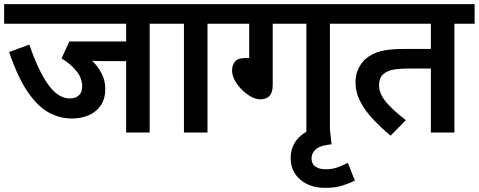

<svg xmlns="http://www.w3.org/2000/svg" viewBox="-20 -642 2319 930"><path d="M705 -527V0H591V-346H485Q445 -346 426 -348Q456 -319 473 -284.5Q490 -250 490 -212Q490 -164 468.5 -132Q447 -100 410 -84Q373 -68 328 -68Q270 -68 217 -96.5Q164 -125 115.5 -195Q67 -265 24 -390L122 -426Q166 -298 214 -231.5Q262 -165 319 -165Q345 -165 361.5 -179.5Q378 -194 378 -224Q378 -263 350.5 -297.5Q323 -332 278 -359L316 -441H591V-527H0V-622H803V-527Z M985 -527V0H871V-527H788V-622H1083V-527Z M1301 -527V-229Q1301 -161 1241 -161Q1219 -161 1195.5 -174Q1172 -187 1151 -208Q1130 -229 1117 -253.5Q1104 -278 1104 -301Q1104 -325 1117.5 -343Q1131 -361 1171 -361H1187V-527H1069V-622H1676V-527H1578V0H1464V-527Z M1699 233Q1673 246 1638 257Q1603 268 1556 268Q1481 268 1434.5 228Q1388 188 1388 124Q1388 58 1436 16Q1484 -26 1576 -32L1586 57Q1532 62 1510.5 80.5Q1489 99 1489 125Q1489 152 1508 165Q1527 178 1557 178Q1584 178 1607.5 171Q1631 164 1665 147Z M2181 -527V0H2067V-310H1969Q1912 -310 1884 -304.5Q1856 -299 1838 -284Q1816 -266 1816 -229Q1816 -189 1849 -149Q1882 -109 1946 -60L1872 15Q1825 -24 1786.5 -65Q1748 -106 1725 -150.5Q1702 -195 1702 -244Q1702 -280 1715.5 -308.5Q1729 -337 1750 -356Q1780 -382 1822 -393.5Q1864 -405 1938 -405H2067V-527H1661V-622H2279V-527Z"/></svg>

Font: Noto Sans SemiBold
Style: Regular
Weight: 600
Designer: Monotype Design Team
Foundry: Monotype Imaging Inc.
Version: Version 2.007